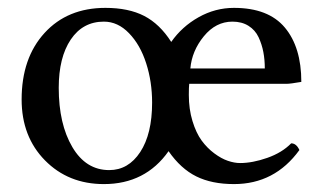

<svg xmlns="http://www.w3.org/2000/svg" viewBox="-20 -460 826 490"><path d="M245.1 -404.8Q191.4 -404.8 160.6 -359.1Q129.9 -313.5 129.9 -235.8Q129.9 -143.6 164.6 -84.7Q199.2 -25.9 258.8 -25.9Q307.6 -25.9 337.9 -72Q368.2 -118.2 368.2 -198.2Q368.2 -251.5 353 -298.6Q337.9 -345.7 309.3 -375.2Q280.8 -404.8 245.1 -404.8ZM465.8 -285.2H655.8Q655.8 -307.6 652.1 -327.1Q648.4 -346.7 639.9 -365Q631.3 -383.3 614.3 -394Q597.2 -404.8 573.2 -404.8Q530.8 -404.8 500.2 -367.4Q469.7 -330.1 465.8 -285.2ZM35.2 -206.1Q35.2 -312 93.8 -376Q152.3 -439.9 249 -439.9Q308.1 -439.9 347.9 -419.4Q387.7 -398.9 417 -353Q444.3 -392.1 486.8 -416Q529.3 -439.9 577.1 -439.9Q665 -439.9 707 -389.6Q749 -339.4 749 -251Q720.7 -246.1 711.9 -246.1H462.9Q461.9 -238.3 461.9 -217.8Q461.9 -181.6 471.2 -151.1Q480.5 -120.6 494.6 -101.3Q508.8 -82 526.9 -68.6Q544.9 -55.2 561.5 -49.6Q578.1 -43.9 592.8 -43.9Q624.5 -43.9 662.1 -57.1Q699.7 -70.3 723.1 -94.2Q736.3 -94.2 744.1 -77.1Q681.2 9.8 577.1 9.8Q520.5 9.8 481 -9.8Q441.4 -29.3 410.2 -74.2Q351.1 9.8 245.1 9.8Q154.3 9.8 94.7 -50.8Q35.2 -111.3 35.2 -206.1Z"/></svg>

Font: Common Serif News
Style: Regular
Weight: 450
Designer: Philipp H. Poll, Khaled Hosny
Foundry: Stefan Peev, Context Ltd.
Version: Version 1.026